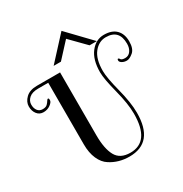

<svg xmlns="http://www.w3.org/2000/svg" viewBox="-237 -1087 1201 1257"><g transform="rotate(-30 363.5 -459.0)"><path d="M86 -696H261V-220Q261 -119 291 -64.5Q321 -10 398 -10Q545 -10 545 -221Q545 -295 516.5 -405.5Q488 -516 488 -565Q488 -660 529.5 -713Q571 -766 631.5 -766Q692 -766 723.5 -734Q755 -702 755 -646Q755 -590 727.5 -567Q700 -544 679.5 -544Q659 -544 644 -553Q629 -562 629 -573Q629 -584 634 -584Q639 -584 641.5 -581Q644 -578 646 -574Q653 -564 678.5 -564Q704 -564 719.5 -585.5Q735 -607 735 -640Q735 -746 635 -746Q582 -746 545 -700Q508 -654 508 -564Q508 -513 536.5 -403Q565 -293 565 -216Q565 9 380 9Q299 9 236 -32Q201 -54 180.5 -100Q160 -146 160 -211V-676H85Q38 -676 15 -655.5Q-8 -635 -8 -607Q-8 -579 5.5 -561.5Q19 -544 43 -544Q67 -544 78 -555Q89 -566 95 -576.5Q101 -587 107 -587Q113 -587 113 -572Q113 -557 90.5 -540.5Q68 -524 38 -524Q8 -524 -10 -547Q-28 -570 -28 -604.5Q-28 -639 1.5 -667.5Q31 -696 86 -696ZM405 -927 572 -753H517L405 -867L301 -754H246Z"/></g></svg>

Font: Spirax
Style: Regular
Weight: 400
Designer: Brenda Gallo (gbrenda1987@gmail.com)
Foundry: Brenda Gallo
Version: Version 1.002